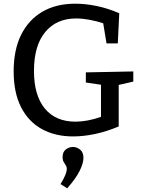

<svg xmlns="http://www.w3.org/2000/svg" viewBox="-20 -730 771 1040"><path d="M376 9Q279 9 206.5 -31Q134 -71 94 -149.5Q54 -228 54 -344Q54 -460 94.5 -541.5Q135 -623 209.5 -666.5Q284 -710 388 -710Q443 -710 504 -697.5Q565 -685 626 -658L618 -495H557L539 -604Q502 -616 464 -623Q426 -630 392 -630Q286 -630 225 -556.5Q164 -483 164 -346Q164 -214 222.5 -142.5Q281 -71 389 -71Q453 -71 527 -97V-271L445 -283V-338L702 -343V-288L623 -270V-45Q556 -17 494 -4Q432 9 376 9ZM344 290 308 267Q328 234 335 215Q342 196 342 185Q342 174 336.5 166Q331 158 325 147.5Q319 137 319 120Q319 93 336.5 79.5Q354 66 375 66Q396 66 414 80.5Q432 95 432 125Q432 154 411.5 195.5Q391 237 344 290Z"/></svg>

Font: Bitter Medium
Style: Regular
Weight: 500
Designer: Sol Matas, and Bitter project Authors
Foundry: Sol Matas
Version: Version 2.001